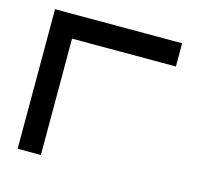

<svg xmlns="http://www.w3.org/2000/svg" viewBox="-89 -680 808 776"><g transform="rotate(15 314.5 -292.0)"><path d="M48.8 -584H580.6V-486.8H146V0H48.8Z"/></g></svg>

Font: Michroma+
Style: Regular
Weight: 400
Designer: beogot
Foundry: beogot
Version: Version